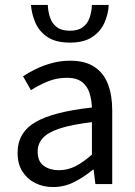

<svg xmlns="http://www.w3.org/2000/svg" viewBox="-20 -743 544 775"><path d="M194 12Q154 12 121.5 -4.5Q89 -21 70 -51.5Q51 -82 51 -126Q51 -208 123 -250Q195 -292 351 -309Q350 -339 341.5 -367Q333 -395 311 -412Q289 -429 250 -429Q208 -429 171 -413.5Q134 -398 105 -379L73 -435Q95 -450 125 -464.5Q155 -479 190 -488.5Q225 -498 264 -498Q323 -498 360.5 -473.5Q398 -449 415.5 -404Q433 -359 433 -298V0H365L358 -58H355Q320 -29 280 -8.5Q240 12 194 12ZM217 -56Q253 -56 284.5 -72Q316 -88 351 -119V-250Q269 -240 221.5 -224.5Q174 -209 153 -186Q132 -163 132 -131Q132 -91 157 -73.5Q182 -56 217 -56ZM262 -571Q206 -571 172.5 -593Q139 -615 123.5 -650Q108 -685 105 -723H173Q174 -695 182.5 -671Q191 -647 210 -633Q229 -619 262 -619Q295 -619 314 -633Q333 -647 341.5 -671Q350 -695 351 -723H419Q417 -685 401 -650Q385 -615 351.5 -593Q318 -571 262 -571Z"/></svg>

Font: Source Sans 3
Style: Regular
Weight: 400
Designer: Paul D. Hunt
Foundry: Adobe
Version: Version 3.046;hotconv 1.0.118;makeotfexe 2.5.65603